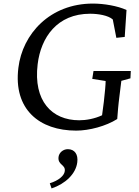

<svg xmlns="http://www.w3.org/2000/svg" viewBox="-20 -721 777 1076"><path d="M407 11C480 11 574 -14 637 -54C640 -91 642 -125 650 -187L660 -268L711 -282L713 -323H504L497 -279L572 -267C572 -247 568 -204 562 -151L552 -75C509 -55 462 -47 424 -47C270 -47 166 -156 191 -361C209 -511 300 -644 485 -644C530 -644 586 -635 612 -612L632 -509L679 -514L689 -665C639 -688 562 -701 501 -701C260 -701 106 -531 83 -341C54 -107 202 11 407 11ZM259 306 269 335C347 309 405 253 413 189C419 145 399 115 360 115C334 115 311 134 308 159C303 205 348 200 343 238C340 264 308 291 259 306Z"/></svg>

Font: TPK Tissa Web
Style: Italic
Weight: 400
Italic angle: -7°
Designer: Jacques Le Bailly, Suppakit Chalermlarp | Katatrad Co.,Ltd.
Foundry: Jacques Le Bailly, Cadson Demak Co.,Ltd.
Version: Version 5.000;Glyphs 3.1.2 (3151)